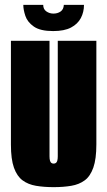

<svg xmlns="http://www.w3.org/2000/svg" viewBox="-20 -759 442 791"><path d="M201 12Q161 12 128.5 6.5Q96 1 73 -16Q50 -33 37.5 -68Q25 -103 25 -163V-591H184V-115Q184 -104 186 -97Q188 -90 192 -87.5Q196 -85 201 -85Q206 -85 210 -87.5Q214 -90 216 -97Q218 -104 218 -115V-591H377V-164Q377 -104 364.5 -68.5Q352 -33 329 -16Q306 1 273.5 6.5Q241 12 201 12ZM199 -631Q146 -631 119.5 -649.5Q93 -668 84.5 -693.5Q76 -719 76 -739H158Q158 -721 171 -712Q184 -703 200 -703Q217 -703 229.5 -711.5Q242 -720 243 -739H326Q326 -709 313 -684.5Q300 -660 272.5 -645.5Q245 -631 199 -631Z"/></svg>

Font: Alumni Sans Thin Black
Style: Regular
Weight: 900
Version: Version 1.018